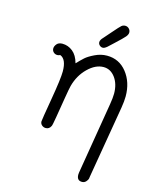

<svg xmlns="http://www.w3.org/2000/svg" viewBox="-125 -692 775 1000"><g transform="rotate(15 262.5 -192.0)"><path d="M132 -439Q163 -439 188 -419Q213 -399 224 -358Q245 -380 260.5 -394Q276 -408 308 -423.5Q340 -439 373 -439Q439 -439 480 -387Q521 -335 521 -259Q521 -233 515 -197L449 193Q449 197 447.5 204Q446 211 437.5 220.5Q429 230 416 230Q388 230 388 198Q388 191 389 187L453 -199Q459 -235 459 -257Q459 -309 434 -343Q409 -377 371 -377Q328 -377 287 -337Q246 -297 230 -237Q226 -222 217 -167.5Q208 -113 200 -64.5Q192 -16 189 -11Q180 8 161 8Q149 8 140 0Q131 -8 131 -20Q131 -28 151 -144.5Q171 -261 171 -299Q171 -366 136 -379Q129 -375 121 -375Q109 -375 100.5 -383Q92 -391 92 -403Q92 -415 102 -427Q112 -439 132 -439ZM315 -497Q315 -509 329 -523Q343 -539 364 -563Q396 -600 404.5 -607Q413 -614 424 -614Q436 -614 444.5 -605.5Q453 -597 453 -585Q453 -574 442.5 -561.5Q432 -549 391 -511Q373 -495 363 -485Q349 -473 340 -473Q330 -473 322.5 -480Q315 -487 315 -497Z"/></g></svg>

Font: CMU Typewriter Text
Style: LightOblique
Weight: 200
Italic angle: -9.46001°
Version: Version 0.7.0